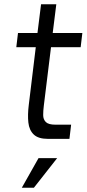

<svg xmlns="http://www.w3.org/2000/svg" viewBox="-20 -656 409 907"><path d="M65 -500H157L174 -636H246L229 -500H369L361 -433H221L187 -157Q184 -133 184 -112.5Q184 -92 196.5 -79.5Q209 -67 242 -67H316L308 0H206Q161 0 139.5 -20.5Q118 -41 114 -77Q110 -113 116 -161L149 -433H57ZM162 91H250L140 231H83Z"/></svg>

Font: Haskoy
Style: Italic
Weight: 400
Designer: Ertekin Erdin
Foundry: Ertekin Erdin
Version: Version 2.000; ttfautohint (v1.8.4.7-5d5b)